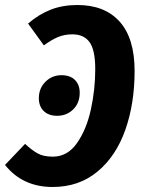

<svg xmlns="http://www.w3.org/2000/svg" viewBox="-45 -730 567 766"><path d="M-25 -72 55 -156Q83 -130 106 -117.5Q129 -105 166 -105Q224 -105 262 -159Q300 -213 317.5 -293Q335 -373 335 -454Q335 -530 312.5 -561.5Q290 -593 244 -593Q212 -593 186 -582Q160 -571 130 -549L67 -636Q110 -673 157.5 -691.5Q205 -710 264 -710Q373 -710 432.5 -643.5Q492 -577 492 -447Q492 -317 455 -212Q418 -107 344 -45.5Q270 16 165 16Q45 16 -25 -72ZM110 -338Q110 -378 136.5 -404Q163 -430 200 -430Q235 -430 254 -411Q273 -392 273 -360Q273 -319 247 -293.5Q221 -268 183 -268Q149 -268 129.5 -287Q110 -306 110 -338Z"/></svg>

Font: Fira Sans Extra Condensed
Style: Bold Italic
Weight: 700
Width: 3
Italic angle: -8°
Designer: Carrois Corporate & Edenspiekermann AG
Foundry: Carrois Corporate GbR & Edenspiekermann AG
Version: Version 4.203